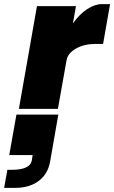

<svg xmlns="http://www.w3.org/2000/svg" viewBox="-48 -530 556 935"><path d="M132 -500H322L307 -416Q339 -461 376.5 -485.5Q414 -510 448 -510H488L454 -316H415Q362 -316 322 -293.5Q282 -271 276 -236L234 0H44ZM32 28H236L196 257Q185 318 140 351.5Q95 385 24 385H-28L-12 297H9Q99 297 107 251L111 225H-3Z"/></svg>

Font: Overused Grotesk Black
Style: Italic
Weight: 900
Italic angle: -10°
Version: Version 0.003